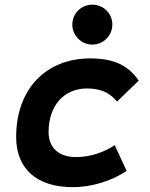

<svg xmlns="http://www.w3.org/2000/svg" viewBox="-20 -771 626 801"><path d="M297.4 -115.7C225.1 -115.7 183.1 -153.8 182.6 -220.2C183.1 -329.6 246.1 -401.9 342.8 -401.9C398.9 -401.9 436.5 -385.3 468.3 -347.2L558.6 -434.6C514.2 -499.5 453.6 -527.3 356.4 -527.3C169.9 -527.3 47.4 -397.5 47.4 -199.7C47.4 -66.9 133.3 9.8 283.2 9.8C365.2 9.8 446.8 -17.1 508.3 -58.1L458.5 -165.5C414.6 -135.7 356 -115.7 297.4 -115.7ZM365.2 -585C411.1 -585 448.7 -622.6 448.7 -668.5C448.7 -715.3 411.1 -751.5 365.2 -751.5C319.3 -751.5 281.7 -715.3 281.7 -668.5C281.7 -622.6 319.3 -585 365.2 -585Z"/></svg>

Font: Cascadia Code
Style: Bold Italic
Weight: 700
Italic angle: -10°
Monospace: yes
Designer: Aaron Bell
Foundry: Saja Typeworks
Version: Version 2404.023